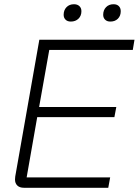

<svg xmlns="http://www.w3.org/2000/svg" viewBox="-20 -888 656 908"><path d="M51 -39Q51 -48 52 -53L166 -700H616L608 -652H213L165 -382H530L521 -334H156L106 -49H501L492 0H93Q73 0 62 -10.5Q51 -21 51 -39ZM281 -818Q281 -840 294.5 -854Q308 -868 330 -868Q346 -868 355.5 -859Q365 -850 365 -835Q365 -813 351 -799.5Q337 -786 315 -786Q299 -786 290 -795Q281 -804 281 -818ZM468 -818Q468 -840 481.5 -854Q495 -868 517 -868Q533 -868 542 -859Q551 -850 551 -835Q551 -813 537.5 -799.5Q524 -786 502 -786Q486 -786 477 -795Q468 -804 468 -818Z"/></svg>

Font: Bai Jamjuree Light
Style: Italic
Weight: 300
Italic angle: -10°
Version: Version 1.000; ttfautohint (v1.6)